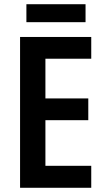

<svg xmlns="http://www.w3.org/2000/svg" viewBox="-20 -889 500 909"><path d="M412 0H75V-714H412V-611H195V-423H398V-320H195V-104H412ZM385 -869V-784H105V-869Z"/></svg>

Font: Noto Sans Condensed SemiBold
Style: Regular
Weight: 600
Width: 3
Designer: Monotype Design Team
Foundry: Monotype Imaging Inc.
Version: Version 2.013; ttfautohint (v1.8.4.7-5d5b)